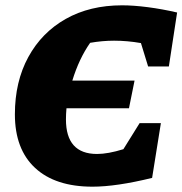

<svg xmlns="http://www.w3.org/2000/svg" viewBox="-20 -690 686 722"><path d="M328 12Q188 12 112 -58.5Q36 -129 36 -260Q36 -383 86.5 -475.5Q137 -568 227.5 -619Q318 -670 439 -670Q482 -670 536 -663Q590 -656 646 -643L615 -440H537L510 -528Q459 -537 409 -537Q365 -537 319 -529Q277 -469 252 -387H486L465 -283H230Q228 -261 228 -241Q228 -111 345 -111Q386 -111 444 -129L505 -227H585L552 -21Q417 12 328 12Z"/></svg>

Font: Piazzolla ExtraBold
Style: Italic
Weight: 800
Italic angle: -11.3°
Designer: Juan Pablo del Peral
Foundry: Huerta Tipografica
Version: Version 1.330